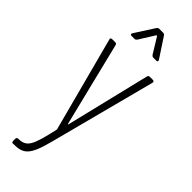

<svg xmlns="http://www.w3.org/2000/svg" viewBox="-296 -718 936 936"><g transform="rotate(45 171.5 -250.0)"><path d="M87 -580H108C113 -580 117 -583 120 -587L170 -667C171 -669 175 -669 176 -667L225 -587C228 -583 232 -580 237 -580H258C263 -580 266 -582 266 -586C266 -588 265 -590 264 -592L197 -694C194 -698 190 -700 185 -700H158C153 -700 149 -697 146 -693L81 -592C77 -585 79 -580 87 -580ZM47 200H52C122 200 146 180 178 56L321 -491C323 -498 319 -502 312 -502H291C285 -502 281 -498 280 -493L175 -59C174 -55 172 -55 171 -59L64 -493C63 -499 59 -502 53 -502H32C26 -502 22 -499 22 -494C22 -493 23 -492 23 -491L152 -3C152 -1 153 1 152 3C122 136 109 164 52 165H51C45 165 41 169 41 175V190C41 196 44 200 47 200Z"/></g></svg>

Font: Barlow Condensed ExtraLight
Style: Regular
Weight: 275
Width: 3
Designer: Jeremy Tribby
Foundry: Tribby Type
Version: Version 1.422;hotconv 1.0.109;makeotfexe 2.5.65596